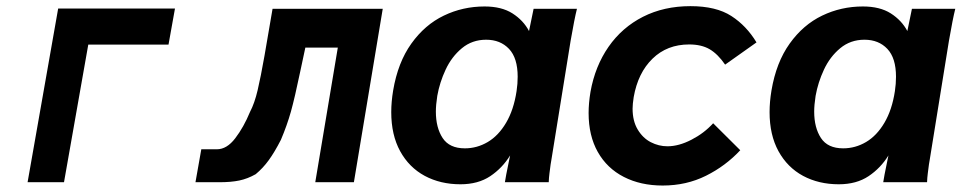

<svg xmlns="http://www.w3.org/2000/svg" viewBox="-20 -578 3050 609"><path d="M164.5 -551H535L514.5 -436.5H260L183 0H67.5Z M618.5 -104.5H668Q699.5 -104.5 726.2 -139.5Q753 -174.5 773 -223Q787.5 -250.5 797.2 -292Q807 -333.5 819 -401.5L844.5 -550H1194L1102.5 0H980L1051.5 -427H948.5L932.5 -352Q915 -268 902.8 -224.2Q890.5 -180.5 871 -134.5Q851 -95.5 832.5 -70Q814 -44.5 791 -25.5Q765.5 -11 739.2 -5.5Q713 0 676 0H600Z M1221 -222.5Q1221 -255 1227 -291Q1242 -380 1284.8 -439.8Q1327.5 -499.5 1387.8 -528.5Q1448 -557.5 1517 -557.5Q1571 -557.5 1605.5 -535.5Q1640 -513.5 1658 -479.5L1672.5 -550H1810Q1802 -518.5 1790 -449L1729 -71.5L1726.5 -56.5Q1724.5 -42 1722.8 -28Q1721 -14 1720.5 0H1581.5Q1584 -17.5 1593.5 -63L1598 -85Q1573.5 -45 1535 -19.2Q1496.5 6.5 1440.5 6.5Q1377 6.5 1327.2 -20.2Q1277.5 -47 1249.2 -98.5Q1221 -150 1221 -222.5ZM1618.5 -289Q1622 -312 1622 -334.5Q1622 -394 1594.5 -423Q1567 -452 1522 -452Q1477.5 -452 1445 -425Q1412.5 -398 1393.5 -357.2Q1374.5 -316.5 1367 -274Q1362.5 -245 1362.5 -224Q1362.5 -173 1384 -140.2Q1405.5 -107.5 1454.5 -107.5Q1493 -107.5 1527 -127.5Q1561 -147.5 1585.2 -188.5Q1609.5 -229.5 1618.5 -289Z M1847 -219.5Q1847 -251 1853 -287Q1867.5 -368 1910.2 -429.5Q1953 -491 2019.5 -524.8Q2086 -558.5 2170 -558.5Q2251.5 -558.5 2299.8 -527.2Q2348 -496 2379.5 -443.5L2280 -373Q2257 -406.5 2231 -421.8Q2205 -437 2166 -437Q2096 -437 2049.8 -392Q2003.5 -347 1990 -270Q1986.5 -247.5 1986.5 -233.5Q1986.5 -194 2002.8 -167Q2019 -140 2044.2 -127Q2069.5 -114 2097 -114Q2133 -114 2173.2 -134.8Q2213.5 -155.5 2242 -187L2328 -101.5Q2281.5 -51.5 2219.2 -20.5Q2157 10.5 2082 10.5Q2012 10.5 1958.8 -16.8Q1905.5 -44 1876.2 -95.8Q1847 -147.5 1847 -219.5Z M2421 -222.5Q2421 -255 2427 -291Q2442 -380 2484.8 -439.8Q2527.5 -499.5 2587.8 -528.5Q2648 -557.5 2717 -557.5Q2771 -557.5 2805.5 -535.5Q2840 -513.5 2858 -479.5L2872.5 -550H3010Q3002 -518.5 2990 -449L2929 -71.5L2926.5 -56.5Q2924.5 -42 2922.8 -28Q2921 -14 2920.5 0H2781.5Q2784 -17.5 2793.5 -63L2798 -85Q2773.5 -45 2735 -19.2Q2696.5 6.5 2640.5 6.5Q2577 6.5 2527.2 -20.2Q2477.5 -47 2449.2 -98.5Q2421 -150 2421 -222.5ZM2818.5 -289Q2822 -312 2822 -334.5Q2822 -394 2794.5 -423Q2767 -452 2722 -452Q2677.5 -452 2645 -425Q2612.5 -398 2593.5 -357.2Q2574.5 -316.5 2567 -274Q2562.5 -245 2562.5 -224Q2562.5 -173 2584 -140.2Q2605.5 -107.5 2654.5 -107.5Q2693 -107.5 2727 -127.5Q2761 -147.5 2785.2 -188.5Q2809.5 -229.5 2818.5 -289Z"/></svg>

Font: JuliaMono ExtraBold
Style: Italic
Weight: 800
Italic angle: -9°
Monospace: yes
Designer: cormullion
Foundry: corm
Version: Version 0.057; ttfautohint (v1.8.4)